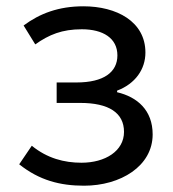

<svg xmlns="http://www.w3.org/2000/svg" viewBox="-20 -577 550 610"><path d="M247 13C363 13 465 -49 465 -150C465 -227 416 -269 352 -284V-289C410 -311 442 -357 442 -410C442 -509 350 -557 245 -557C166 -557 106 -534 55 -496L92 -436C136 -467 177 -484 240 -484C307 -484 353 -456 353 -401C353 -348 310 -315 223 -315H160V-250H235C325 -250 374 -219 374 -158C374 -97 314 -60 239 -60C184 -60 130 -74 81 -114L41 -55C105 -4 171 13 247 13Z"/></svg>

Font: Noto Sans KR
Style: Regular
Weight: 400
Designer: Ryoko NISHIZUKA 西塚涼子 (kana, bopomofo & ideographs); Paul D. Hunt (Latin, Greek & Cyrillic); Sandoll Communications 산돌커뮤니
Foundry: Adobe
Version: Version 2.004;hotconv 1.0.118;makeotfexe 2.5.65603